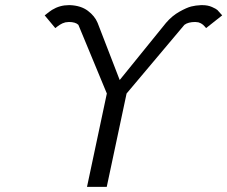

<svg xmlns="http://www.w3.org/2000/svg" viewBox="-20 -731 889 751"><path d="M701.2 -633.8 475.1 -365.2 397.5 0H320.3L397.9 -365.2L286.6 -633.8Q275.4 -645 249.5 -645L235.8 -643.6L224.1 -639.6L214.4 -634.3L205.1 -627.9L196.3 -621.1L154.8 -670.9Q176.3 -688 183.6 -692.4Q213.9 -710.9 249 -710.9H254.4Q296.9 -709 323.7 -688.7Q350.6 -668.5 361.8 -641.6L448.2 -418L629.4 -641.6Q653.3 -669.4 681.9 -685.3Q710.4 -701.2 727.8 -705.6Q745.1 -710 766.1 -710.9H771.5Q793 -710.9 809.3 -703.6Q825.7 -696.3 830.3 -691.9Q835 -687.5 849.1 -670.9L786.1 -621.1L780.3 -627.9L773.9 -634.3L766.1 -639.6L756.3 -643.6L743.7 -645Q715.8 -645 701.2 -633.8Z"/></svg>

Font: Tuffy
Style: Italic
Weight: 400
Italic angle: -12°
Designer: Thatcher Ulrich, Karoly Barta and Michael Everson
Version: Version 001.271